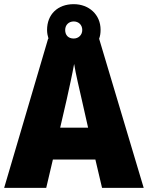

<svg xmlns="http://www.w3.org/2000/svg" viewBox="-20 -902 710 922"><path d="M470 0H670L456 -716C461 -729 463 -743 463 -759C463 -832 407 -882 334 -882C257 -882 206 -833 206 -758C206 -743 209 -729 213 -716H211L0 0H202L234 -136H438ZM334 -717C307 -717 293 -734 293 -758C293 -783 311 -799 334 -799C357 -799 375 -783 375 -758C375 -734 357 -717 334 -717ZM373 -422 403 -289H269L300 -423C311 -472 328 -550 336 -595C343 -550 363 -466 373 -422Z"/></svg>

Font: Noto Sans Devanagari UI SemiCondensed Black
Style: Regular
Weight: 900
Width: 4
Designer: Jelle Bosma - Monotype Design Team
Foundry: Monotype Imaging Inc.
Version: Version 2.004